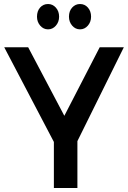

<svg xmlns="http://www.w3.org/2000/svg" viewBox="-20 -935 637 955"><path d="M219 -789Q196 -789 180 -807.5Q164 -826 164 -852Q164 -880 179.5 -897.5Q195 -915 219 -915Q242 -915 258 -897Q274 -879 274 -852Q274 -826 258 -807.5Q242 -789 219 -789ZM378 -789Q355 -789 339 -807.5Q323 -826 323 -852Q323 -880 339 -897.5Q355 -915 378 -915Q402 -915 417.5 -897Q433 -879 433 -852Q433 -826 417 -807.5Q401 -789 378 -789ZM596 -700 365 -233V0H248V-229L1 -700H120L300 -359L476 -700Z"/></svg>

Font: Steamflix Grotesk
Style: Regular
Weight: 400
Designer: Julieta Ulanovsky
Foundry: Julieta Ulanovsky
Version: Version 4.000;PS 004.000;hotconv 1.0.88;makeotf.lib2.5.64775